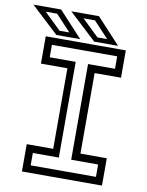

<svg xmlns="http://www.w3.org/2000/svg" viewBox="-125 -914 747 979"><g transform="rotate(10 249.0 -424.0)"><path d="M57.5 0V-141.5H194.5V-558.5H57.5V-700H472V-558.5H335.5V-141.5H472V0ZM96 -38.5H434V-102.5H294.5V-598H434V-662.5H96V-598H230.5V-102.5H96ZM429 -716H305.5L163.5 -848H307ZM368.5 -740 290.5 -823.5H231.5L318 -740ZM233 -716H109.5L-32.5 -848H111ZM172.5 -740 94.5 -823.5H35.5L122 -740Z"/></g></svg>

Font: Tourney
Style: Regular
Weight: 400
Designer: Tyler Finck
Foundry: Etcetera Type Co
Version: Version 1.015